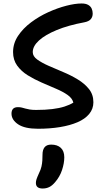

<svg xmlns="http://www.w3.org/2000/svg" viewBox="-20 -730 601 1102"><path d="M198 9Q122 9 84 -16.5Q46 -42 46 -78Q46 -96 55 -105.5Q64 -115 83 -115Q96 -115 105.5 -112.5Q115 -110 125.5 -107Q136 -104 150.5 -101.5Q165 -99 187 -99Q240 -99 280.5 -104Q321 -109 350.5 -118.5Q380 -128 401 -141Q395 -166 368 -185Q341 -204 301 -221Q261 -238 218.5 -256.5Q176 -275 139 -298Q102 -321 78.5 -353.5Q55 -386 55 -431Q55 -481 83.5 -524Q112 -567 158 -601.5Q204 -636 257 -660Q310 -684 360.5 -697Q411 -710 448 -710Q472 -710 486 -702Q500 -694 506 -681Q512 -668 512 -652Q512 -633 501 -620Q490 -607 464 -602Q372 -585 305.5 -557.5Q239 -530 203.5 -497.5Q168 -465 168 -431Q168 -407 193.5 -388.5Q219 -370 258.5 -352.5Q298 -335 342.5 -316.5Q387 -298 426.5 -274Q466 -250 491 -218.5Q516 -187 516 -143Q516 -105 492 -76Q468 -47 425 -28.5Q382 -10 324 -0.5Q266 9 198 9ZM225 352Q186 352 186 320Q186 310 189.5 299Q193 288 203 266Q214 244 218 226Q222 208 223 191Q224 174 224 157Q224 130 236 115Q248 100 274 100Q309 100 329 118.5Q349 137 349 173Q349 207 336 246Q323 285 296 316Q279 336 262 344Q245 352 225 352Z"/></svg>

Font: Shantell Sans Medium
Style: Regular
Weight: 500
Designer: Stephen Nixon, Anya Danilova, Shantell Martin
Foundry: Arrow Type
Version: Version 1.011;[c5ecc13dd]